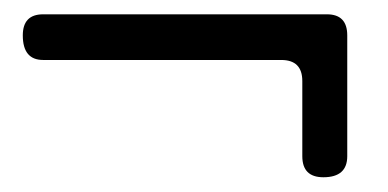

<svg xmlns="http://www.w3.org/2000/svg" viewBox="-20 -391 540 267"><path d="M429.7 -144.5Q400.4 -144.5 400.4 -173.8V-278.3Q400.4 -307.6 371.1 -307.6H40Q11.7 -307.6 11.7 -341.8Q11.7 -371.1 40 -371.1H434.6Q462.9 -371.1 462.9 -341.8V-173.8Q462.9 -144.5 429.7 -144.5Z"/></svg>

Font: B2 Hana
Style: Regular
Weight: 500
Version: 2020-08-05; (max)